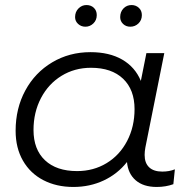

<svg xmlns="http://www.w3.org/2000/svg" viewBox="-20 -737 758 762"><path d="M674 -65 668 -6Q638 5 602 5Q549 5 518.5 -21.5Q488 -48 484 -94Q447 -47 392 -21Q337 5 271 5Q204 5 152 -22Q100 -49 71 -99.5Q42 -150 42 -218Q42 -307 80.5 -378Q119 -449 187 -489.5Q255 -530 339 -530Q414 -530 465 -500.5Q516 -471 539 -416L561 -526H632L557 -152Q554 -136 554 -122Q554 -90 572 -73Q590 -56 624 -56Q652 -56 674 -65ZM514 -304Q514 -381 468.5 -424.5Q423 -468 341 -468Q276 -468 224 -436Q172 -404 142.5 -347.5Q113 -291 113 -221Q113 -144 158.5 -101Q204 -58 286 -58Q351 -58 403 -89.5Q455 -121 484.5 -177.5Q514 -234 514 -304ZM278 -669Q278 -690 291.5 -703.5Q305 -717 323 -717Q341 -717 352.5 -706Q364 -695 364 -677Q364 -657 350.5 -644Q337 -631 319 -631Q302 -631 290 -642Q278 -653 278 -669ZM457 -669Q457 -690 470 -703.5Q483 -717 502 -717Q519 -717 531 -706Q543 -695 543 -677Q543 -657 529.5 -644Q516 -631 497 -631Q480 -631 468.5 -642Q457 -653 457 -669Z"/></svg>

Font: Montserrat Alternates
Style: Italic
Weight: 400
Italic angle: -11.3°
Designer: Julieta Ulanovsky
Foundry: Julieta Ulanovsky
Version: Version 7.200